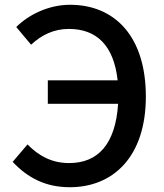

<svg xmlns="http://www.w3.org/2000/svg" viewBox="-20 -770 686 803"><path d="M48 -657 110 -583C153 -623 204 -649 268 -649C385 -649 456 -579 472 -434H180V-336H474C463 -167 390 -88 269 -88C197 -88 142 -118 95 -166L33 -93C97 -25 172 13 272 13C453 13 590 -114 590 -366C590 -619 459 -750 273 -750C180 -750 97 -706 48 -657Z"/></svg>

Font: Spoqa Han Sans Neo Medium
Style: Regular
Weight: 500
Designer: [Spoqa Han Sans Neo] Dong-huui Kim ___ Younghwa Kang ___ Yujin Lee ___ [Noto Sans] Ryoko NISHIZUKA ____ (kana & ideograp
Foundry: Spoqa (http://www.spoqa-han-sans.com)
Version: Version 1.100;hotconv 1.0.109;makeotfexe 2.5.65596